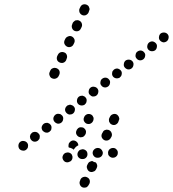

<svg xmlns="http://www.w3.org/2000/svg" viewBox="-20 -602 798 885"><path d="M209 -253Q212 -244 220 -241Q229 -237 237 -240Q246 -243 250 -251L253 -257Q257 -266 254 -275Q251 -283 242 -287Q238 -289 234 -289Q229 -290 225 -288Q221 -287 217 -284Q214 -281 212 -277L209 -270Q205 -262 209 -253ZM243 -326Q246 -318 255 -314Q259 -312 263 -312Q268 -311 272 -313Q276 -314 279 -317Q283 -320 285 -325L287 -331Q291 -339 288 -348Q285 -357 277 -360Q268 -364 259 -361Q251 -358 247 -350L244 -344Q240 -335 243 -326ZM277 -400Q281 -391 289 -387Q297 -383 306 -386Q315 -389 319 -398L322 -404Q326 -412 323 -421Q319 -430 311 -434Q302 -438 294 -434Q285 -431 281 -423L278 -417Q274 -408 277 -400ZM312 -473Q315 -464 323 -460Q332 -456 341 -459Q349 -462 353 -471L356 -477Q360 -485 357 -494Q354 -503 345 -507Q341 -509 337 -509Q332 -509 328 -508Q324 -506 321 -503Q317 -500 315 -496L313 -490Q309 -482 312 -473ZM345 -555Q345 -550 346 -546Q348 -542 351 -538Q354 -535 358 -533Q366 -529 375 -532Q384 -536 388 -544L390 -550Q392 -554 393 -559Q393 -563 391 -567Q390 -572 387 -575Q384 -578 380 -580Q371 -584 362 -581Q354 -578 350 -569L347 -563Q345 -559 345 -555ZM65 67Q64 76 69 84Q75 91 84 92Q93 94 101 88Q104 85 107 81Q109 77 109 73Q110 68 109 64Q108 60 105 56Q99 49 90 48Q81 46 73 52Q66 58 65 67ZM121 17Q119 21 118 26Q118 30 119 34Q120 39 123 42Q129 50 138 51Q147 52 155 46Q158 43 161 39Q163 36 163 31Q164 27 163 22Q162 18 159 15Q153 7 144 6Q135 5 127 10V11Q124 13 121 17ZM172 -16Q171 -7 177 1Q180 4 184 6Q187 9 192 9Q196 10 201 9Q205 7 209 5V4Q212 2 215 -2Q217 -6 217 -10Q218 -15 217 -19Q216 -24 213 -27Q210 -31 206 -33Q202 -35 198 -36Q194 -36 189 -35Q185 -34 181 -31Q174 -25 172 -16ZM226 -58Q225 -48 231 -41Q237 -34 246 -32Q255 -31 263 -37Q270 -43 271 -52Q273 -61 267 -69Q264 -72 260 -75Q256 -77 252 -77Q248 -78 243 -77Q239 -76 235 -73Q228 -67 226 -58ZM280 -99Q279 -90 285 -83Q288 -79 292 -77Q295 -75 300 -74Q304 -74 309 -75Q313 -76 317 -79Q324 -85 325 -94Q327 -103 321 -110Q318 -114 314 -116Q310 -118 306 -119Q302 -120 297 -118Q293 -117 289 -115V-114Q282 -109 280 -99ZM335 -141Q333 -132 339 -124Q345 -117 354 -116Q363 -115 371 -120V-121Q378 -126 379 -135Q381 -145 375 -152Q372 -156 368 -158Q364 -160 360 -161Q356 -161 351 -160Q347 -159 343 -156Q336 -150 335 -141ZM389 -183Q387 -173 393 -166Q396 -163 400 -160Q403 -158 408 -157Q412 -157 417 -158Q421 -159 425 -162Q432 -168 433 -177Q435 -186 429 -194Q423 -201 414 -202Q405 -204 397 -198Q390 -192 389 -183ZM443 -224Q441 -215 447 -208Q453 -200 462 -199Q471 -198 479 -204Q486 -210 487 -219Q489 -228 483 -235Q477 -243 468 -244Q459 -245 451 -239Q444 -234 443 -224ZM499 -274Q497 -270 497 -266Q496 -262 497 -257Q498 -253 501 -249Q507 -242 516 -241Q525 -240 533 -245V-246Q540 -251 541 -260Q543 -270 537 -277Q531 -284 522 -286Q513 -287 505 -281Q502 -278 499 -274ZM551 -308Q549 -298 555 -291Q561 -284 570 -282Q579 -281 587 -287Q594 -293 595 -302Q597 -311 591 -319Q585 -326 576 -327Q567 -328 559 -323Q552 -317 551 -308ZM605 -349Q603 -340 609 -333Q615 -325 624 -324Q633 -323 641 -329Q648 -335 649 -344Q651 -353 645 -360Q639 -368 630 -369Q621 -370 613 -364Q606 -359 605 -349ZM659 -391Q657 -382 663 -374Q669 -367 678 -366Q687 -365 695 -370Q702 -376 703 -385Q705 -395 699 -402Q693 -409 684 -411Q675 -412 667 -406Q660 -400 659 -391ZM713 -433Q711 -423 717 -416Q723 -409 732 -407Q741 -406 749 -412Q756 -418 757 -427Q759 -436 753 -444Q747 -451 738 -452Q729 -453 721 -448Q714 -442 713 -433ZM348 248Q351 257 359 261Q363 263 368 263Q372 263 377 262Q381 260 384 257Q387 254 389 250L392 245Q396 236 393 227Q390 219 381 215Q373 211 364 214Q355 217 351 225L349 231Q345 239 348 248ZM382 176Q385 185 393 189Q397 191 402 191Q406 191 410 189Q415 188 418 185Q421 182 423 178L426 172Q429 166 428 159Q426 152 422 147Q418 146 415 145Q409 143 405 140Q403 140 401 141Q399 141 398 142Q394 143 390 146Q387 149 385 153L382 159Q378 167 382 176ZM307 140Q310 137 312 133Q314 129 314 125Q315 120 313 116Q311 107 302 103Q294 99 285 102H284Q275 105 271 113Q266 122 269 130Q272 139 280 144Q289 148 297 145L299 144Q303 143 307 140ZM379 122Q384 115 383 106Q382 96 375 91Q367 85 358 86L356 87Q347 88 342 95Q336 103 337 112Q338 121 346 127Q353 132 362 131H364Q373 130 379 122ZM448 118Q454 111 454 102Q453 93 446 86Q440 80 430 80H429Q419 81 413 88Q407 94 407 104Q408 113 414 119Q421 126 431 125H432Q441 125 448 118ZM516 119Q523 113 523 103Q524 94 517 87Q511 80 502 80H501Q492 80 485 86Q478 93 478 102Q478 106 479 111Q481 115 484 118Q487 121 491 123Q495 125 499 125H500Q510 125 516 119ZM297 78Q297 78 297 77Q296 76 296 75Q295 71 296 67Q296 62 298 58L299 57Q304 49 313 46Q322 44 330 49Q335 52 338 57Q341 62 341 68Q339 69 337 70Q329 74 324 82Q321 85 320 88Q316 85 313 83Q305 79 297 78ZM449 31Q453 40 461 44Q465 46 470 46Q474 46 478 45Q482 43 486 40Q489 37 491 33L494 28Q498 19 494 10Q491 2 483 -2Q479 -4 474 -4Q470 -5 466 -3Q461 -2 458 1Q455 4 453 9L450 14Q446 23 449 31ZM331 14Q334 23 342 28Q346 30 350 31Q355 31 359 30Q363 29 367 26Q370 23 373 19V18Q376 14 376 10Q377 5 376 1Q374 -3 372 -7Q369 -10 365 -13Q361 -15 357 -15Q352 -16 348 -15Q344 -14 340 -11Q337 -8 334 -4V-3Q329 5 331 14ZM482 -50Q482 -45 483 -41Q485 -37 488 -33Q491 -30 495 -28Q503 -24 512 -27Q521 -31 525 -39L527 -45Q529 -49 530 -53Q530 -58 528 -62Q527 -66 524 -69Q521 -73 517 -75Q508 -79 499 -75Q491 -72 487 -64L484 -58Q482 -54 482 -50ZM366 -47Q369 -38 377 -33Q385 -29 394 -31Q403 -34 408 -42V-43Q411 -47 411 -51Q412 -56 411 -60Q409 -64 407 -68Q404 -72 400 -74Q392 -78 383 -76Q374 -73 369 -65V-64Q364 -56 366 -47Z"/></svg>

Font: FRB American Cursive Guidelines Dotted Extrabold
Style: Bold Italic
Weight: 800
Italic angle: -25°
Version: Version 2.0;Modular Font Editor K font №1